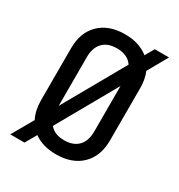

<svg xmlns="http://www.w3.org/2000/svg" viewBox="-185 -874 969 1039"><g transform="rotate(30 300.0 -355.0)"><path d="M32 40 108 -93Q84 -140 84 -202V-529Q84 -627 142 -683.5Q200 -740 300 -740Q390 -740 447 -694L479 -750H568L498 -626Q516 -583 516 -529V-202Q516 -103 458 -46.5Q400 10 300 10Q216 10 161 -30L121 40ZM182 -529V-225L398 -607Q368 -652 300 -652Q243 -652 212.5 -620Q182 -588 182 -529ZM300 -78Q357 -78 387.5 -110Q418 -142 418 -202V-485L209 -115Q239 -78 300 -78Z"/></g></svg>

Font: JetBrainsMono NFM Medium
Style: Regular
Weight: 500
Monospace: yes
Designer: Philipp Nurullin, Konstantin Bulenkov
Foundry: JetBrains
Version: Version 2.304; ttfautohint (v1.8.4.7-5d5b);Nerd Fonts 3.3.0